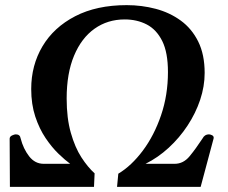

<svg xmlns="http://www.w3.org/2000/svg" viewBox="-20 -728 887 748"><path d="M18.6 0 17.6 -188Q18.1 -196.3 27.1 -200.4Q36.1 -204.6 41.5 -204.6Q58.1 -204.6 60.5 -188.5Q70.8 -148.4 93.5 -119.1Q116.2 -89.8 150.4 -89.8H253.4Q233.9 -104 208 -128.9Q182.1 -153.8 157.7 -189.9Q133.3 -226.1 117.4 -273.9Q101.6 -321.8 101.6 -381.3Q101.6 -473.6 145.5 -547.6Q189.5 -621.6 272.9 -664.8Q356.4 -708 473.6 -708Q532.2 -708 586.7 -693.6Q641.1 -679.2 684.1 -647.9Q727.1 -616.7 752.2 -566.2Q777.3 -515.6 777.3 -443.8Q777.3 -391.6 759.8 -339.1Q742.2 -286.6 710.7 -238.8Q679.2 -190.9 637.2 -152.3Q595.2 -113.8 546.9 -89.8H660.2Q694.3 -89.8 718.5 -119.1Q742.7 -148.4 769 -188.5Q777.3 -204.6 793.9 -204.6Q798.8 -204.6 805.7 -201.4Q812.5 -198.2 812.5 -191.4Q812.5 -189 812 -188L761.7 0H436L440.9 -51.3Q492.2 -82 536.4 -141.1Q580.6 -200.2 607.4 -278.8Q634.3 -357.4 634.3 -447.3Q634.3 -523.4 612.1 -568.1Q589.8 -612.8 551.8 -632.6Q513.7 -652.3 465.8 -652.3Q399.4 -652.3 348.4 -616.2Q297.4 -580.1 268.6 -511.2Q239.7 -442.4 239.7 -344.2Q239.7 -267.6 255.9 -210.7Q272 -153.8 297.1 -115Q322.3 -76.2 348.6 -52.7L346.2 0Z"/></svg>

Font: Gelasio SemiBold
Style: Italic
Weight: 600
Italic angle: -8.5°
Designer: Eben Sorkin
Foundry: Eben Sorkin
Version: Version 1.008